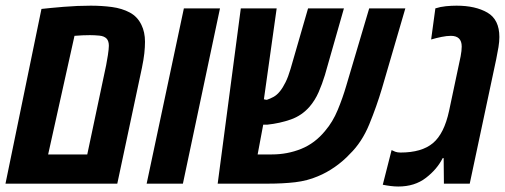

<svg xmlns="http://www.w3.org/2000/svg" viewBox="-26 -660 1815 690"><path d="M-6.3 0 123 -627.9Q152.8 -631.3 202.9 -635.5Q252.9 -639.6 300.3 -639.6Q339.8 -639.6 376.2 -634.8Q412.6 -629.9 440.4 -615Q468.3 -600.1 482.4 -570.3Q495.1 -544.4 495.1 -509.8Q495.1 -491.2 492.7 -468.5Q490.2 -445.8 483.9 -415.5L395.5 0ZM147 -105H287.6L355.5 -425.8Q358.4 -439.5 361.8 -462.2Q365.2 -484.9 365.2 -495.6Q365.2 -512.2 357.4 -521Q348.6 -530.3 331.1 -532Q313.5 -533.7 296.9 -533.7Q271.5 -533.7 241.7 -531.2Z M501 0 634.8 -629.9H764.6L631.3 0Z M756.3 0 839.4 -629.9H968.3L922.4 -303.2Q929.2 -301.3 933.1 -301.3Q944.8 -305.2 957 -311.8Q969.2 -318.4 980.5 -332.5Q990.7 -345.2 1000.2 -364.5Q1009.8 -383.8 1018.1 -412.1L1081.1 -629.9H1210L1141.6 -390.1Q1131.8 -357.9 1119.1 -328.9Q1106.4 -299.8 1086.4 -276.4Q1058.6 -244.6 1019.3 -230.7Q980 -216.8 934.1 -211.9Q923.8 -211.9 919.9 -211.9L899.9 -105H951.2Q1006.8 -105 1056.4 -125Q1106 -145 1142.6 -189.9Q1169.9 -221.7 1187.7 -264.9Q1205.6 -308.1 1218.3 -351.6L1300.8 -629.9H1430.7L1346.7 -342.3Q1327.6 -277.8 1301 -213.1Q1274.4 -148.4 1231 -106.4Q1208.5 -82 1178 -60.5Q1147.5 -39.1 1116.2 -26.4Q1078.6 -10.3 1034.7 -5.1Q990.7 0 937.5 0Z M1405.3 10.3Q1392.1 10.3 1377.9 8.5Q1363.8 6.8 1349.6 3.9L1381.3 -120.6Q1386.7 -117.7 1394.5 -114.7Q1402.3 -111.8 1413.1 -111.8Q1489.7 -111.8 1530 -145.8Q1570.3 -179.7 1587.9 -261.7L1629.4 -457.5Q1633.3 -478 1633.3 -492.7Q1633.3 -531.2 1594.2 -531.2Q1579.6 -531.2 1560.5 -527.3Q1541.5 -523.4 1523.4 -518.1L1538.6 -629.9Q1556.6 -635.7 1576.7 -637.7Q1596.7 -639.6 1614.7 -639.6Q1682.6 -639.6 1725.6 -614.7Q1768.6 -589.8 1768.6 -526.9Q1768.6 -510.7 1765.4 -490.7Q1762.2 -470.7 1757.3 -447.3L1662.1 0H1569.3L1568.4 -91.8H1564.9Q1544.9 -51.8 1504.6 -20.8Q1464.4 10.3 1405.3 10.3Z"/></svg>

Font: Open Sans Condensed
Style: Bold Italic
Weight: 700
Width: 3
Italic angle: -12°
Designer: Monotype Design Team
Foundry: Monotype Imaging Inc.
Version: Version 3.003; ttfautohint (v1.8.4)